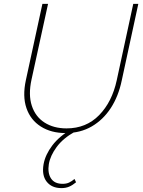

<svg xmlns="http://www.w3.org/2000/svg" viewBox="-20 -678 733 987"><path d="M317 6Q243 6 190 -27.5Q137 -61 116 -122Q95 -183 113 -266L198 -658H227L142 -269Q125 -191 143.5 -134.5Q162 -78 209 -48Q256 -18 322 -18Q423 -18 489.5 -86Q556 -154 580 -265L665 -658H691L606 -265Q589 -183 549.5 -122.5Q510 -62 451.5 -28Q393 6 317 6ZM296 289Q246 289 220 256Q194 223 204 166Q213 117 249 69.5Q285 22 349 -15L365 -1Q304 33 271 78Q238 123 231 166Q224 211 242 239Q260 267 302 267Q321 267 335 260.5Q349 254 363 242L371 259Q353 274 335.5 281.5Q318 289 296 289Z"/></svg>

Font: Ysabeau Infant Thin
Style: Italic
Weight: 250
Italic angle: -12°
Designer: Christian Thalmann (Catharsis Fonts)
Version: Version 2.001;gftools[0.9.30]; featfreeze: ss01,ss02,lnum